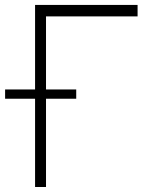

<svg xmlns="http://www.w3.org/2000/svg" viewBox="-35 -747 626 767"><path d="M514.6 -727.3V-681.5H148.8V0H105.1V-727.3ZM-14.6 -352.6V-389.6H269.5V-352.6Z"/></svg>

Font: Inter UI Extra Light
Style: Regular
Weight: 200
Designer: Rasmus Andersson
Foundry: rsms
Version: 3.2;8d6f07862